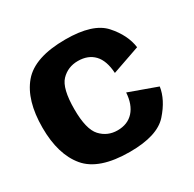

<svg xmlns="http://www.w3.org/2000/svg" viewBox="-136 -743 904 894"><g transform="rotate(-30 316.0 -296.0)"><path d="M319.5 6Q467 6 524.2 -58.5Q581.5 -123 591 -188.5L441.5 -242.5Q437.5 -179.5 405.8 -144.5Q374 -109.5 319.5 -109.5Q265.5 -109.5 229.5 -148.5Q193.5 -187.5 193.5 -295Q193.5 -407 229.5 -444.5Q265.5 -482 319.5 -482Q374 -482 405.8 -448.8Q437.5 -415.5 441.5 -347.5L591 -399.5Q581.5 -470 524.2 -534Q467 -598 319.5 -598Q153.5 -598 87.8 -520Q22 -442 22 -295Q22 -151.5 87.8 -72.8Q153.5 6 319.5 6Z"/></g></svg>

Font: Anybody UltraCondensed Thin
Style: Bold
Weight: 700
Version: Version 1.111